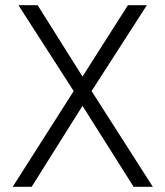

<svg xmlns="http://www.w3.org/2000/svg" viewBox="-20 -720 637 740"><path d="M29 0 264 -369 51 -700H125L298 -425L473 -700H546L333 -369L569 0H495L298 -312L102 0Z"/></svg>

Font: Zen Kaku Gothic New
Style: Regular
Weight: 400
Designer: Yoshimichi Ohira
Foundry: Positype
Version: Version 1.001